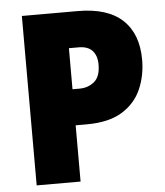

<svg xmlns="http://www.w3.org/2000/svg" viewBox="-52 -760 694 806"><g transform="rotate(-5 295.5 -357.0)"><path d="M305 -714Q431 -714 494 -655Q557 -596 557 -487Q557 -420 532 -363Q507 -306 451 -271.5Q395 -237 301 -237H255V0H70V-714ZM296 -562H255V-389H285Q321 -389 347 -410.5Q373 -432 373 -483Q373 -520 354 -541Q335 -562 296 -562Z"/></g></svg>

Font: Noto Sans Tamil SemiCondensed Black
Style: Regular
Weight: 900
Width: 4
Designer: Jelle Bosma - Monotype Design Team
Foundry: Monotype Imaging Inc.
Version: Version 2.004; ttfautohint (v1.8.4.7-5d5b)